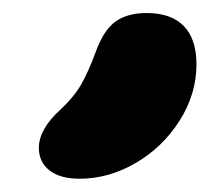

<svg xmlns="http://www.w3.org/2000/svg" viewBox="-20 -845 328 292"><path d="M101.1 -573.2Q71.3 -573.2 55.2 -585.9Q39.1 -598.6 39.1 -620.1Q39.1 -648.4 71.8 -678.2Q92.3 -697.3 103.3 -716.3Q114.3 -735.4 126 -767.1Q137.7 -799.3 155.8 -812.3Q173.8 -825.2 203.1 -825.2Q240.2 -825.2 259.5 -805.4Q278.8 -785.6 278.8 -747.1Q278.8 -702.1 253.2 -661.6Q227.5 -621.1 186.5 -597.2Q145.5 -573.2 101.1 -573.2Z"/></svg>

Font: Shantell Sans Bouncy
Style: Bold
Weight: 700
Designer: Stephen Nixon, Anya Danilova, Shantell Martin
Foundry: Arrow Type
Version: Version 1.006;[9816181b4]